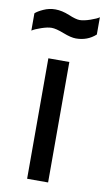

<svg xmlns="http://www.w3.org/2000/svg" viewBox="-87 -726 421 766"><g transform="rotate(10 124.0 -342.5)"><path d="M165 0H80V-488H165ZM254 -615Q221 -585 174 -585Q154 -585 122 -597.5Q90 -610 72 -610Q56 -610 31 -601.5Q6 -593 -6 -585V-655Q3 -664 26 -674.5Q49 -685 74 -685Q101 -685 131 -672.5Q161 -660 176 -660Q193 -660 219 -669Q245 -678 254 -685Z"/></g></svg>

Font: RopaSansRegular
Style: Regular
Weight: 400
Designer: Botio Nikoltchev
Foundry: Botjo Nikoltchev
Version: Version 1.002